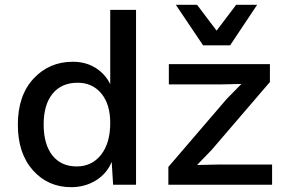

<svg xmlns="http://www.w3.org/2000/svg" viewBox="-20 -766 1196 796"><path d="M1046 -746 934 -578H822L709 -746H797L878 -639L959 -746ZM437 -725H544V0H449L443 -95Q423 -46 377.5 -18Q332 10 275 10Q179 10 116.5 -60Q54 -130 54 -249Q54 -370 119 -440Q184 -510 282 -510Q335 -510 375.5 -485Q416 -460 437 -417ZM678 0V-74L920 -356L981 -418L894 -416H680V-500H1099V-426L857 -144L797 -82L892 -84H1108V0ZM298 -76Q361 -76 399 -124.5Q437 -173 437 -256Q437 -334 400 -378.5Q363 -423 302 -423Q235 -423 198 -377.5Q161 -332 161 -250Q161 -168 197 -122Q233 -76 298 -76Z"/></svg>

Font: Elaine Sans Medium
Style: Regular
Weight: 500
Designer: Wei Huang
Foundry: Wei Huang
Version: Version 2.001;PS 002.001;hotconv 1.0.88;makeotf.lib2.5.64775